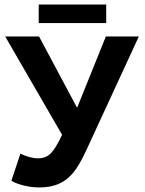

<svg xmlns="http://www.w3.org/2000/svg" viewBox="-20 -820 640 850"><path d="M153.8 9.8Q119.1 9.8 85 1.2Q50.8 -7.3 30.3 -19.5L70.3 -139.6Q113.8 -119.1 148.4 -119.1Q182.6 -119.1 204.3 -140.6Q226.1 -162.1 254.9 -223.1L2.9 -658.7H152.8L321.3 -342.8L448.7 -658.7H594.7L362.3 -155.3Q330.1 -85.4 302.2 -53Q274.4 -20.5 238.8 -5.4Q203.1 9.8 153.8 9.8ZM151.4 -799.8H450.2V-717.8H151.4Z"/></svg>

Font: Cousine
Style: Bold
Weight: 700
Monospace: yes
Designer: Steve Matteson
Foundry: Ascender Corporation
Version: Version 1.20